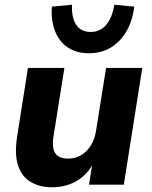

<svg xmlns="http://www.w3.org/2000/svg" viewBox="-20 -780 644 811"><path d="M200 11Q147 11 109 -12Q71 -35 56 -82Q41 -129 52 -201L98 -493H252L206 -204Q201 -174 205.5 -152.5Q210 -131 225.5 -120.5Q241 -110 267 -110Q299 -110 323.5 -125Q348 -140 364.5 -167Q381 -194 386 -230L428 -493H581L503 0H356L371 -94H376Q350 -43 304.5 -16Q259 11 200 11ZM355 -555Q303 -555 266.5 -579.5Q230 -604 212.5 -648.5Q195 -693 199 -752L284 -760Q282 -705 302 -675Q322 -645 363 -645Q403 -645 428.5 -675Q454 -705 463 -760L547 -752Q540 -693 514.5 -648.5Q489 -604 448.5 -579.5Q408 -555 355 -555Z"/></svg>

Font: Nunito Sans 11pt ExtraBold
Style: Italic
Weight: 800
Italic angle: -9°
Version: Version 3.101;gftools[0.9.27]